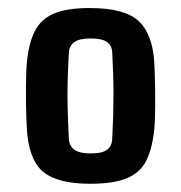

<svg xmlns="http://www.w3.org/2000/svg" viewBox="-20 -829 445 473"><path d="M202.4 -376.3Q121 -376.3 85.7 -406.3Q50.4 -436.3 46.1 -512.7Q45.5 -523 44.9 -539Q44.4 -555 44.1 -573.6Q43.9 -592.1 43.9 -611Q44 -630 44.5 -646.4Q45 -662.8 46.1 -673.7Q50.6 -722.3 65.6 -752Q80.6 -781.8 112.7 -795.5Q144.7 -809.2 200.8 -809.2Q287.8 -809.2 322 -776.8Q356.2 -744.4 360.2 -673.7Q360.8 -662.5 361.3 -645.7Q361.8 -628.9 362.1 -609.9Q362.3 -590.8 362.3 -572.2Q362.2 -553.5 361.7 -537.8Q361.2 -522.2 360.2 -512.7Q355.8 -465.6 341.4 -435.3Q327.1 -405 294.4 -390.7Q261.7 -376.3 202.4 -376.3ZM203.5 -451Q232.6 -451 244.3 -460.4Q256 -469.8 256.5 -487.5Q258.1 -519.3 258.9 -545.9Q259.6 -572.5 259.6 -596.8Q259.6 -621.2 258.8 -646.2Q258 -671.3 256.5 -699.6Q256 -716.4 243.8 -725.4Q231.6 -734.3 203.5 -734.3Q175.6 -734.3 163.1 -725.3Q150.6 -716.3 149.6 -698.8Q147.4 -657.3 146.6 -626.9Q145.9 -596.4 146.6 -564.7Q147.4 -533 149.6 -487.3Q150.6 -469.5 163.1 -460.3Q175.6 -451 203.5 -451Z"/></svg>

Font: Big Shoulders Text SC Thin
Style: Regular
Weight: 100
Designer: Patric King
Foundry: XO Type Co
Version: Version 2.002